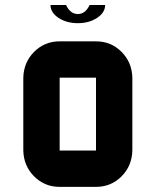

<svg xmlns="http://www.w3.org/2000/svg" viewBox="-20 -728 606 748"><path d="M354 -141.6V-425.3H212.4V-141.6ZM495.6 -141.6Q494.1 -81.5 453.4 -40.8Q412.6 0 354 0H212.4Q153.8 0 113 -40.8Q72.3 -81.5 70.8 -141.6V-425.3Q72.3 -485.4 113 -526.1Q153.8 -566.9 212.4 -566.9H354Q412.6 -566.9 453.4 -526.1Q494.1 -485.4 495.6 -425.3ZM329.1 -708.5H389.6Q389.6 -679.2 358.4 -658.4Q327.1 -637.7 283.2 -637.7Q239.3 -637.7 208 -658.4Q176.8 -679.2 176.8 -708.5H237.3Q253.9 -673.3 283.2 -673.3Q312.5 -673.3 329.1 -708.5Z"/></svg>

Font: Blazma
Style: Regular
Weight: 400
Designer: GGBotNet
Version: 1.00